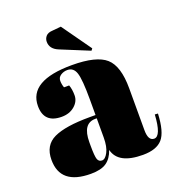

<svg xmlns="http://www.w3.org/2000/svg" viewBox="-125 -767 799 876"><g transform="rotate(-20 274.5 -329.0)"><path d="M268 -668 369 -526 362 -517 223 -574Q184 -590 184 -625Q184 -640 194 -651.5Q204 -663 226 -664ZM250 -235H279V-312Q279 -407 268.5 -439.5Q258 -472 228 -472Q210 -472 195.5 -462.5Q181 -453 181 -436.5Q181 -420 187 -403H212Q220 -382 220 -352.5Q220 -323 195 -301.5Q170 -280 132 -280Q46 -280 46 -363Q46 -486 255 -486Q374 -486 419.5 -445.5Q465 -405 465 -297V-94Q465 -42 494 -42Q528 -42 534 -145L549 -144Q545 -56 516 -23Q487 10 421 10Q301 10 283 -64Q270 -26 244 -8Q218 10 168 10Q20 10 20 -111Q20 -182 76.5 -208.5Q133 -235 250 -235ZM279 -126V-219H272Q210 -219 210 -128V-112Q210 -60 215.5 -45Q221 -30 236.5 -30Q252 -30 265.5 -55.5Q279 -81 279 -126Z"/></g></svg>

Font: SVN-Abril Fatface
Style: Regular
Weight: 400
Designer: Veronika Burian, Jos? Scaglione
Foundry: TypeTogether
Version: Version 1.001